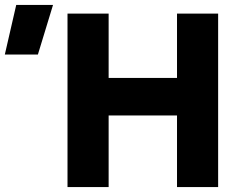

<svg xmlns="http://www.w3.org/2000/svg" viewBox="-190 -755 984 775"><path d="M82.5 0V-700H248.5V-440.5H524.5V-700H690.5V0H524.5V-289H248.5V0ZM-170.5 -535 -124.5 -735H24L-37 -535Z"/></svg>

Font: Geologica Thin Roman
Style: Bold
Weight: 700
Version: Version 1.010;gftools[0.9.28]